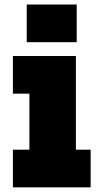

<svg xmlns="http://www.w3.org/2000/svg" viewBox="-20 -806 428 826"><path d="M306.5 -162H370V0H35.5V-162H106.5V-403H35.5V-565H306.5ZM95 -786.5H310V-624.5H95Z"/></svg>

Font: Hepta Slab ExtraLight ExtraBold
Style: Regular
Weight: 800
Version: Version 1.102